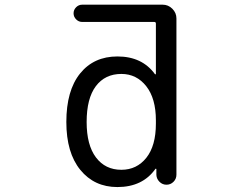

<svg xmlns="http://www.w3.org/2000/svg" viewBox="-20 -794 1040 804"><path d="M342.8 -283.2Q342.8 -186.5 381.8 -134.8Q420.9 -83 488.3 -83Q552.7 -83 592.8 -133.3Q632.8 -183.6 632.8 -276.4V-290Q632.8 -381.8 592.3 -433.1Q551.8 -484.4 488.3 -484.4Q419.9 -484.4 381.3 -433.1Q342.8 -381.8 342.8 -283.2ZM632.8 -695.3Q632.8 -702.1 626 -702.1H324.2Q309.6 -702.1 298.8 -712.9Q288.1 -723.6 288.1 -738.3Q288.1 -752.9 298.8 -763.7Q309.6 -774.4 324.2 -774.4H661.1Q684.6 -774.4 701.7 -757.3Q718.8 -740.2 718.8 -716.8V-62.5Q718.8 -44.9 706.5 -32.7Q694.3 -20.5 677.2 -20.5Q660.2 -20.5 647.9 -32.7Q635.7 -44.9 634.8 -61.5V-85.9Q634.8 -86.9 633.3 -87.4Q631.8 -87.9 630.9 -86.9Q577.1 -10.7 471.7 -10.7Q375 -10.7 316.4 -82.5Q257.8 -154.3 257.8 -283.2Q257.8 -415 315.4 -486.3Q373 -557.6 471.7 -557.6Q575.2 -557.6 628.9 -483.4Q629.9 -482.4 631.3 -482.9Q632.8 -483.4 632.8 -484.4Z"/></svg>

Font: Rounded Mgen+ 1mn regular
Style: Regular
Weight: 400
Designer: [Source Han Sans]
Ryoko NISHIZUKA  (kana & ideographs); Paul D. Hunt (Latin, Greek & Cyrillic); Wenlong ZHANG  (bopomofo
Version: Version 1.059.20150602